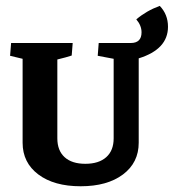

<svg xmlns="http://www.w3.org/2000/svg" viewBox="-20 -631 597 659"><path d="M57.6 -141.1V-429.2L14.6 -439.5L18.1 -483.4H229.5L226.1 -440.4Q209 -434.6 176.8 -426.8V-156.2Q176.8 -114.3 201.7 -91.6Q226.6 -68.8 272.9 -68.8Q319.3 -68.8 344.7 -91.6Q370.1 -114.3 370.1 -156.2V-429.2L315.4 -439.5L318.8 -483.4H428.7Q465.8 -483.4 465.8 -520Q465.8 -543.5 447.8 -564.5Q482.9 -594.2 528.3 -610.8Q556.6 -581.5 556.6 -539.1Q556.6 -461.9 456.1 -430.7V-141.1Q456.1 -72.8 402.1 -32.2Q348.1 8.3 256.8 8.3Q165.5 8.3 111.6 -32.2Q57.6 -72.8 57.6 -141.1Z"/></svg>

Font: Markazi Text
Style: Bold
Weight: 700
Designer: Borna Izadpanah (Arabic designer), Fiona Ross (Arabic design director) and Florian Runge (Latin designer)
Foundry: Borna Izadpanah and Florian Runge
Version: Version 1.001; ttfautohint (v1.8.3)